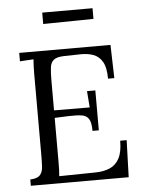

<svg xmlns="http://www.w3.org/2000/svg" viewBox="-50 -717 567 757"><g transform="rotate(-5 233.5 -338.0)"><path d="M302.5 -194.4Q302.5 -227.7 293.5 -241.8Q284.6 -256 264.9 -258.9Q245.3 -261.8 213.4 -260.7L158.4 -258.5V-86.5Q158.4 -66.4 157.9 -51.9Q157.3 -37.4 156.2 -27.9L299.6 -30.1Q332.2 -30.4 356.6 -40.9Q381 -51.3 394.4 -76.6Q407.8 -101.9 407.8 -146.3H433.4L428.7 0H41.4V-24.9Q69.7 -26 80.1 -38Q90.6 -49.9 91.9 -70.2Q93.1 -90.6 93.1 -117V-441.5Q93.1 -456.9 93.7 -470.7Q94.2 -484.4 95.3 -495.8Q81.8 -495.4 68.4 -494.3Q55 -493.2 41.4 -492.5V-525.9H402.6L406.3 -394.2H381.4Q381.4 -438.6 367.8 -461.5Q354.2 -484.4 331.3 -492.3Q308.4 -500.2 280.2 -499.4L215.6 -498Q187.4 -497.2 175.5 -487.5Q163.5 -477.8 161 -458.4Q158.4 -438.9 158.4 -408.5V-288.2L299.6 -287.5L294.5 -352.4H327.5V-194.4ZM145.6 -631.1V-676.2H344.7V-634Z"/></g></svg>

Font: Parastoo
Style: Regular
Weight: 400
Foundry: Saber Rastikerdar (saber.rastikerdar@gmail.com)
Version: Version 3.000